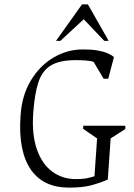

<svg xmlns="http://www.w3.org/2000/svg" viewBox="-20 -848 613 878"><path d="M295 10Q238 10 194.5 -10Q151 -30 122 -71Q93 -112 80.5 -174Q68 -236 74 -319Q80 -412 121 -480Q162 -548 225 -585Q288 -622 359 -622Q400 -622 427.5 -617Q455 -612 473 -604Q491 -596 501 -587L475 -488H454L408 -565Q394 -570 371.5 -571.5Q349 -573 326 -573Q253 -573 213 -549Q173 -525 155.5 -471.5Q138 -418 132 -331Q125 -233 148.5 -165.5Q172 -98 218.5 -63.5Q265 -29 327 -29Q354 -29 372 -32Q390 -35 412 -42L424 -215L360 -259L361 -273H553V-258L486 -215L473 -27Q436 -11 396.5 -0.5Q357 10 295 10ZM236 -661 355 -828H382L477 -661H457L363 -760L256 -661Z"/></svg>

Font: Ancizar Serif Light
Style: Italic
Weight: 300
Italic angle: -4°
Designer: Cesar Puertas, Viviana Monsalve, Julian Moncada, Julian Prieto, Jose Castro, Felipe Aragon, Mariel Hernandez, Sara Alarc
Version: Version 8.100